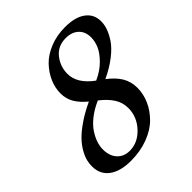

<svg xmlns="http://www.w3.org/2000/svg" viewBox="-184 -769 895 895"><g transform="rotate(-45 263.5 -321.5)"><path d="M165 7.8Q96.2 7.8 57.1 -21Q18.1 -49.8 18.1 -103Q18.1 -121.1 22.5 -139.4Q26.9 -157.7 40.3 -181.9Q53.7 -206.1 75.4 -229Q97.2 -252 134.8 -277.8Q172.4 -303.7 221.7 -326.7Q188.5 -354 171.6 -382.8Q154.8 -411.6 154.8 -447.3Q154.8 -483.4 170.2 -518.8Q185.5 -554.2 213.9 -584Q242.2 -613.8 287.8 -632.3Q333.5 -650.9 388.7 -650.9Q454.6 -650.9 490.7 -624.3Q526.9 -597.7 526.9 -550.8Q526.9 -529.8 519.3 -507.1Q511.7 -484.4 493.7 -456.5Q475.6 -428.7 438.7 -399.7Q401.9 -370.6 350.1 -346.2Q389.2 -316.4 408.2 -284.7Q427.2 -252.9 427.2 -211.4Q427.2 -171.9 410.4 -133.5Q393.6 -95.2 361.8 -63.2Q330.1 -31.2 278.8 -11.7Q227.5 7.8 165 7.8ZM314.9 -371.6Q359.4 -391.6 388.9 -421.6Q418.5 -451.7 429.7 -478.5Q440.9 -505.4 440.9 -531.2Q440.9 -568.8 417.5 -590.6Q394 -612.3 354.5 -612.3Q302.2 -612.3 272.2 -574.5Q242.2 -536.6 242.2 -488.8Q242.2 -424.3 314.9 -371.6ZM194.8 -29.3Q248 -29.3 289.3 -73.5Q330.6 -117.7 330.6 -175.3Q330.6 -210.9 311.8 -241Q293 -271 254.9 -300.8Q214.8 -283.2 185.5 -260Q156.2 -236.8 140.4 -212.4Q124.5 -188 117.2 -165.8Q109.9 -143.6 109.9 -122.1Q109.9 -80.1 132.8 -54.7Q155.8 -29.3 194.8 -29.3Z"/></g></svg>

Font: Elstob 10pt Medium
Style: Italic
Weight: 500
Italic angle: -20°
Designer: Peter S. Baker
Version: Version 1.015